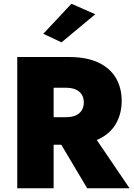

<svg xmlns="http://www.w3.org/2000/svg" viewBox="-20 -1004 713 1024"><path d="M261 -309 445 0H671L461 -309ZM72 -700V0H266V-700ZM196 -536H331Q362 -536 383 -527Q404 -518 415.5 -500.5Q427 -483 427 -458Q427 -433 415.5 -415Q404 -397 383 -388Q362 -379 331 -379H196V-232H347Q443 -232 505.5 -261.5Q568 -291 598.5 -344.5Q629 -398 629 -466Q629 -535 598.5 -587.5Q568 -640 505.5 -670Q443 -700 347 -700H196ZM488 -928 361 -984 211 -824 308 -778Z"/></svg>

Font: Jost ExtraBold
Style: Regular
Weight: 800
Version: Version 3.710